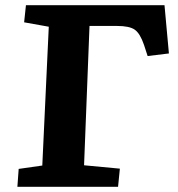

<svg xmlns="http://www.w3.org/2000/svg" viewBox="-20 -720 687 740"><path d="M47 0 52 -69 143 -82 168 -617 73 -634 80 -700H614L631 -514L549 -504L535 -547Q520 -591 499.5 -605.5Q479 -620 431 -620H325L304 -83L442 -70L435 0Z"/></svg>

Font: Literata 7pt
Style: Bold Italic
Weight: 700
Italic angle: -2°
Designer: Latin by Veronika Burian and Jose Scaglione. Greek by Irene Vlachou. Cyrillic by Vera Evstafieva
Foundry: TypeTogether
Version: Version 3.002